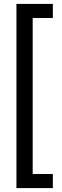

<svg xmlns="http://www.w3.org/2000/svg" viewBox="-20 -749 318 981"><path d="M250 -729V-657H147V140H250V212H64V-729Z"/></svg>

Font: Ekushey Lalsalu
Style: Regular
Weight: 400
Designer: Al Mamun Sumon
Foundry: Al Mamun Sumon
Version: Version 1.0